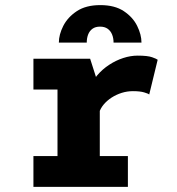

<svg xmlns="http://www.w3.org/2000/svg" viewBox="-20 -729 690 749"><path d="M110.4 0V-120.3H204.3V-379.7H110.4V-500H331.6L369.3 -382.1V-120.3H478.9V0ZM366.6 -288.7 313.9 -316.7Q314.1 -351.1 326.4 -381Q338.6 -410.9 359.1 -435Q379.6 -459.1 405.9 -476.2Q432.1 -493.4 460.8 -502.7Q489.4 -512 517.1 -512Q555.9 -512 573.5 -505.7Q591.1 -499.4 595.1 -495.9L562.1 -360.3Q558.3 -363.9 542.3 -368.6Q526.3 -373.4 498.3 -373.4Q476.2 -373.4 455 -366.8Q433.8 -360.1 415.5 -348.4Q397.3 -336.6 384.4 -321.2Q371.6 -305.8 366.6 -288.7ZM371.3 -709.1Q427.6 -709.1 463 -685.5Q498.4 -661.9 515.1 -627.9Q531.9 -593.8 531.9 -562.8H423Q423 -580.4 417.2 -594.5Q411.5 -608.6 399.8 -616.9Q388.1 -625.1 370.3 -625.1Q352.4 -625.1 340.9 -616.9Q329.4 -608.6 323.9 -594.5Q318.4 -580.4 318.4 -562.8H209.6Q209.6 -593.8 226.8 -627.9Q244.1 -661.9 279.7 -685.5Q315.4 -709.1 371.3 -709.1Z"/></svg>

Font: Trispace Thin
Style: Regular
Weight: 100
Designer: Tyler Finck
Foundry: Etcetera Type Company
Version: Version 1.210